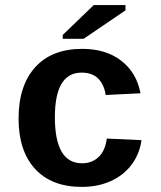

<svg xmlns="http://www.w3.org/2000/svg" viewBox="-20 -732 640 762"><path d="M304.7 9.8Q184.6 9.8 119.1 -61.8Q53.7 -133.3 53.7 -261.2Q53.7 -392.1 119.6 -465.1Q185.5 -538.1 306.6 -538.1Q399.9 -538.1 460.9 -491.2Q522 -444.3 537.6 -361.8L399.4 -355Q393.6 -395.5 370.1 -419.7Q346.7 -443.8 303.7 -443.8Q197.8 -443.8 197.8 -266.6Q197.8 -84 305.7 -84Q344.7 -84 371.1 -108.6Q397.5 -133.3 403.8 -182.1L541.5 -175.8Q534.2 -121.6 502.7 -79.1Q471.2 -36.6 419.9 -13.4Q368.7 9.8 304.7 9.8ZM229 -578.1V-593.3L352.1 -711.9H478V-690.9L312 -578.1Z"/></svg>

Font: Liberation Mono
Style: Bold
Weight: 700
Monospace: yes
Designer: Steve Matteson
Foundry: Ascender Corporation
Version: Version 2.1.5